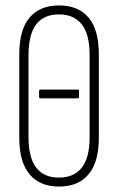

<svg xmlns="http://www.w3.org/2000/svg" viewBox="-20 -681 435 707"><path d="M129 -319Q124 -319 124 -324V-346Q124 -351 129 -351H266Q271 -351 271 -346V-324Q271 -319 266 -319ZM197 6Q127 6 89 -39Q51 -84 51 -174V-480Q51 -572 89 -616.5Q127 -661 197 -661Q268 -661 306 -616.5Q344 -572 344 -480V-174Q344 -84 306 -39Q268 6 197 6ZM197 -27Q252 -27 281 -63.5Q310 -100 310 -176V-478Q310 -555 281 -591.5Q252 -628 197 -628Q142 -628 113.5 -591.5Q85 -555 85 -478V-176Q85 -100 113.5 -63.5Q142 -27 197 -27Z"/></svg>

Font: Sofia Sans Extra Condensed ExtraLight
Style: Regular
Weight: 250
Designer: Botio Nikoltchev, Ani Petrova
Foundry: lettersoup
Version: Version 4.101